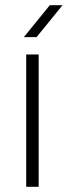

<svg xmlns="http://www.w3.org/2000/svg" viewBox="-20 -720 261 740"><path d="M81 0V-510H129V0ZM72 -577 172 -700H221L121 -577Z"/></svg>

Font: MuseoModerno ExtraLight
Style: Regular
Weight: 200
Designer: Pablo Cosgaya, Héctor Gatti, Marcela Romero, and the Authors of The MuseoModerno Project.
Foundry: Omnibus-Type Team
Version: Version 1.001